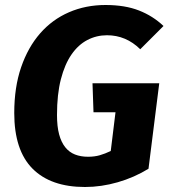

<svg xmlns="http://www.w3.org/2000/svg" viewBox="-20 -731 686 768"><path d="M320 17Q183 17 110 -56.5Q37 -130 37 -279Q37 -382 64.5 -462Q92 -542 140.5 -597.5Q189 -653 256 -682Q323 -711 402 -711Q480 -711 536 -689Q592 -667 634 -627L541 -534Q484 -590 408 -590Q366 -590 329.5 -571Q293 -552 266 -513Q239 -474 223.5 -414Q208 -354 208 -271Q208 -225 216.5 -193.5Q225 -162 241 -142Q257 -122 280 -113Q303 -104 332 -104Q358 -104 379 -110Q400 -116 423 -127L442 -282H354L350 -398H617L574 -56Q517 -21 451 -2Q385 17 320 17Z"/></svg>

Font: Szlgxwxxxixliatcpuztgldltzi
Style: Regular
Weight: 700
Italic angle: -8°
Designer: Carrois Corporate & Edenspiekermann
Foundry: Carrois Corporate GbR & Edenspiekermann AG
Version: Version 2.001